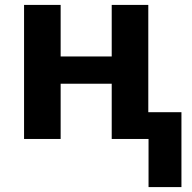

<svg xmlns="http://www.w3.org/2000/svg" viewBox="-20 -566 783 782"><path d="M585 196V0H435V-225H227V0H78V-546H227V-336H435V-546H584V-109H719V196Z"/></svg>

Font: Noto Sans IKEA
Style: Bold
Weight: 600
Designer: Monotype Design Team
Foundry: Monotype Imaging Inc.
Version: Version 2.001